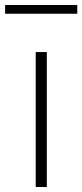

<svg xmlns="http://www.w3.org/2000/svg" viewBox="-60 -749 329 769"><path d="M83 0V-540.5H127.5V0ZM-39.5 -694V-729H249.5V-694Z"/></svg>

Font: Encode Sans XLt
Style: Regular
Weight: 200
Designer: Multiple Designers
Foundry: Impallari Type
Version: Version 3.002; ttfautohint (v1.8.3) -l 8 -r 50 -G 200 -x 14 